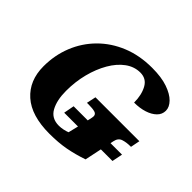

<svg xmlns="http://www.w3.org/2000/svg" viewBox="-162 -947 1181 1181"><g transform="rotate(45 428.0 -357.0)"><path d="M390 10Q233 10 152 -62Q71 -134 71 -258Q71 -355 105 -439.5Q139 -524 202.5 -588Q266 -652 354 -688Q442 -724 551 -724Q632 -724 686.5 -705Q741 -686 769 -657Q797 -628 797 -597Q797 -565 773.5 -542Q750 -519 711 -506.5Q672 -494 623 -494Q623 -560 598 -606Q573 -652 520 -652Q468 -652 423.5 -619.5Q379 -587 346 -530Q313 -473 294.5 -401Q276 -329 276 -249Q276 -168 304 -117Q332 -66 396 -66Q414 -66 433 -70Q452 -74 467 -80L483 -146H363L376 -215H499L500 -220Q504 -236 505.5 -245.5Q507 -255 507 -258Q507 -277 488 -282.5Q469 -288 435 -288H419L432 -349H814L802 -288H797Q762 -288 735 -279Q708 -270 701 -235L697 -215H797L783 -146H682L659 -36Q592 -13 530 -1.5Q468 10 390 10Z"/></g></svg>

Font: Noto Serif Black
Style: Italic
Weight: 900
Italic angle: -12°
Designer: Monotype Design Team
Foundry: Monotype Imaging Inc.
Version: Version 2.013